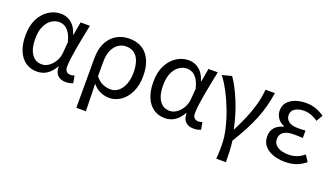

<svg xmlns="http://www.w3.org/2000/svg" viewBox="-68 -1053 3018 1747"><g transform="rotate(20 1441.0 -179.0)"><path d="M260.5 13.4Q198.8 13.4 151.9 -18.1Q104.9 -49.7 78.3 -111.5Q51.6 -173.3 51.6 -262.3Q51.6 -355.7 85 -421.4Q118.3 -487.2 172.8 -522Q227.2 -556.8 289.6 -556.8Q324 -556.8 356.6 -542.7Q389.1 -528.7 415.6 -497.4Q442 -466 457 -414.2H460.1L483.2 -543.4H573.2Q562.2 -489.9 550.5 -431.1Q538.7 -372.4 528.4 -314.9Q518.1 -257.4 511.5 -206.8Q505 -156.3 505 -119.2Q505 -91.6 520.5 -77.3Q536 -62.9 558.7 -62.9Q568 -62.9 578.1 -65Q588.2 -67.1 596.3 -70.5L609.4 -1.1Q598.3 4.4 581 8.9Q563.8 13.4 539.7 13.4Q491.6 13.4 462.4 -13.5Q433.2 -40.4 433.3 -96.9H429.5Q366.8 13.4 260.5 13.4ZM279.1 -63.7Q315.3 -63.7 347.5 -86.5Q379.8 -109.3 402 -147.7Q424.1 -186.1 427.3 -232.1L435.5 -334.6Q424.5 -379.2 409 -407.7Q393.5 -436.2 375.3 -452.1Q357.1 -468.1 337.7 -474.1Q318.3 -480.1 299.5 -480.1Q260.2 -480.1 224.9 -455.7Q189.6 -431.4 167.7 -383.3Q145.8 -335.1 145.8 -263Q145.8 -168 181.2 -115.8Q216.7 -63.7 279.1 -63.7Z M712.1 199.6V-277.9Q712.1 -372.3 744.8 -434Q777.4 -495.7 831.8 -526.2Q886.2 -556.8 951.8 -556.8Q1065.8 -556.8 1125.7 -482.3Q1185.6 -407.8 1185.6 -280Q1185.6 -187.5 1153.4 -121.5Q1121.3 -55.6 1070 -21.1Q1018.7 13.4 961.8 13.4Q918.3 13.4 876.6 -3.8Q834.9 -20.9 798 -64.5Q799.8 -15.4 800.9 26.3Q802 68 802.7 109.6Q803.5 151.2 804.3 199.6ZM946.6 -63.7Q986.7 -63.7 1019.6 -89.4Q1052.6 -115.2 1072.3 -163.6Q1092 -212 1092 -278.8Q1092 -339.2 1077 -384.5Q1061.9 -429.8 1030.1 -454.9Q998.3 -480.1 947.8 -480.1Q908.4 -480.1 874.5 -457.4Q840.5 -434.8 819.8 -389.7Q799.2 -344.6 799.2 -275.4V-136.8Q837.6 -91.3 874.1 -77.5Q910.7 -63.7 946.6 -63.7Z M1498.5 13.4Q1436.8 13.4 1389.9 -18.1Q1342.9 -49.7 1316.3 -111.5Q1289.6 -173.3 1289.6 -262.3Q1289.6 -355.7 1323 -421.4Q1356.3 -487.2 1410.8 -522Q1465.2 -556.8 1527.6 -556.8Q1562 -556.8 1594.6 -542.7Q1627.1 -528.7 1653.6 -497.4Q1680 -466 1695 -414.2H1698.1L1721.2 -543.4H1811.2Q1800.2 -489.9 1788.5 -431.1Q1776.7 -372.4 1766.4 -314.9Q1756.1 -257.4 1749.5 -206.8Q1743 -156.3 1743 -119.2Q1743 -91.6 1758.5 -77.3Q1774 -62.9 1796.7 -62.9Q1806 -62.9 1816.1 -65Q1826.2 -67.1 1834.3 -70.5L1847.4 -1.1Q1836.3 4.4 1819 8.9Q1801.8 13.4 1777.7 13.4Q1729.6 13.4 1700.4 -13.5Q1671.2 -40.4 1671.3 -96.9H1667.5Q1604.8 13.4 1498.5 13.4ZM1517.1 -63.7Q1553.3 -63.7 1585.5 -86.5Q1617.8 -109.3 1640 -147.7Q1662.1 -186.1 1665.3 -232.1L1673.5 -334.6Q1662.5 -379.2 1647 -407.7Q1631.5 -436.2 1613.3 -452.1Q1595.1 -468.1 1575.7 -474.1Q1556.3 -480.1 1537.5 -480.1Q1498.2 -480.1 1462.9 -455.7Q1427.6 -431.4 1405.7 -383.3Q1383.8 -335.1 1383.8 -263Q1383.8 -168 1419.2 -115.8Q1454.7 -63.7 1517.1 -63.7Z M2067 199.6Q2069.1 174.3 2070 155.4Q2070.9 136.4 2071.3 115.4Q2071.7 94.4 2071.7 64.7Q2071.7 -3.1 2053.2 -84.2Q2034.7 -165.4 2003.7 -248Q1972.8 -330.6 1934 -404.8Q1895.3 -479 1853.8 -533L1945.3 -556.8Q1970.6 -521.5 1997.4 -470.9Q2024.2 -420.3 2048.7 -360.3Q2073.2 -300.2 2093 -235.8Q2112.9 -171.3 2124.6 -107.7H2129.6Q2164.9 -176.3 2195.3 -247.8Q2225.7 -319.3 2246.6 -393.6Q2267.4 -467.8 2273.3 -543.4H2364.5Q2353.7 -474.4 2337.6 -412.2Q2321.5 -349.9 2296.5 -287.3Q2271.4 -224.7 2235.3 -155.7Q2199.3 -86.8 2149.1 -5Q2155.7 43.5 2158.1 97.8Q2160.5 152.2 2160.5 199.6Z M2661.9 13.4Q2595 13.4 2543 -6.1Q2491 -25.6 2461.8 -62.4Q2432.6 -99.1 2432.6 -149.6Q2432.6 -188.8 2447.7 -215.9Q2462.9 -243 2488.6 -260Q2514.3 -277 2545.2 -284.4V-289.4Q2503.5 -305.2 2481.4 -338.7Q2459.2 -372.2 2459.2 -410.5Q2459.2 -460.1 2487.8 -492.5Q2516.4 -524.8 2563.5 -540.8Q2610.5 -556.8 2666.4 -556.8Q2715.6 -556.8 2759.9 -540.9Q2804.3 -524.9 2841.8 -497.6L2805.5 -436Q2773.8 -458.9 2740.2 -471.2Q2706.6 -483.6 2669.1 -483.6Q2618.9 -483.6 2584.3 -462.4Q2549.7 -441.2 2549.7 -399.5Q2549.7 -362.5 2579.4 -339Q2609 -315.5 2674.3 -315.5Q2690.5 -315.5 2706.7 -316.3Q2722.9 -317.2 2742.5 -318.2V-246.5Q2718.7 -248.5 2698.4 -249.1Q2678.1 -249.7 2657.5 -249.7Q2590.9 -249.7 2557.3 -226.5Q2523.6 -203.3 2523.6 -157.8Q2523.6 -112.1 2563 -86Q2602.4 -59.8 2671.4 -59.8Q2710.7 -59.8 2746.5 -72.1Q2782.3 -84.5 2820 -115.2L2859.5 -54.4Q2810.6 -16.3 2764.6 -1.4Q2718.6 13.4 2661.9 13.4Z"/></g></svg>

Font: Shanggu Sans SC VF
Style: Regular
Weight: 250
Designer: GuiWonder
Version: Version 1.021